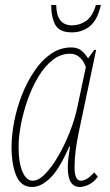

<svg xmlns="http://www.w3.org/2000/svg" viewBox="-20 -735 440 765"><path d="M108 10Q64 10 45 -34.5Q26 -79 26 -149Q26 -196 36.5 -250.5Q47 -305 67.5 -357Q88 -409 117 -452Q146 -495 183 -520.5Q220 -546 264 -546Q290 -546 305.5 -532.5Q321 -519 331 -502L355 -536H363L293 -204Q285 -165 281 -131.5Q277 -98 277 -69Q277 -15 302 -15Q313 -15 325.5 -22Q338 -29 355 -48L370 -31Q354 -9 334 0.5Q314 10 298 10Q250 10 250 -68Q250 -88 253 -109.5Q256 -131 259 -151H256Q216 -60 179.5 -25Q143 10 108 10ZM110 -15Q134 -15 160.5 -42.5Q187 -70 212.5 -114Q238 -158 258 -209Q278 -260 288 -307L322 -468Q313 -493 297 -507Q281 -521 259 -521Q222 -521 190 -496Q158 -471 133 -429.5Q108 -388 90.5 -338.5Q73 -289 63.5 -239.5Q54 -190 54 -149Q54 -87 69.5 -51Q85 -15 110 -15ZM266 -606Q217 -606 200.5 -636Q184 -666 184 -715H204Q205 -634 267 -634Q298 -634 323.5 -652Q349 -670 362 -715H382Q368 -654 337.5 -630Q307 -606 266 -606Z"/></svg>

Font: Noto Serif ExtraCondensed Thin
Style: Italic
Weight: 100
Width: 2
Italic angle: -12°
Designer: Monotype Design Team
Foundry: Monotype Imaging Inc.
Version: Version 2.013